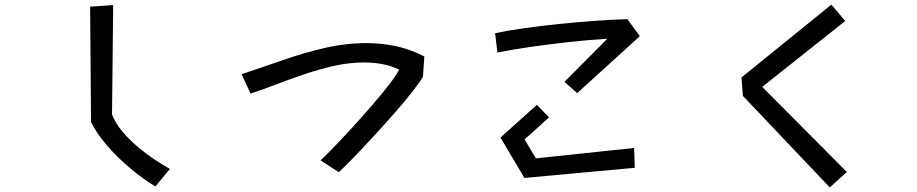

<svg xmlns="http://www.w3.org/2000/svg" viewBox="-20 -759 3980 833"><path d="M654 50Q601 18 545.5 -28.5Q490 -75 444.5 -127.5Q399 -180 375 -230L371 -730L471 -737L466 -262Q481 -224 510.5 -189Q540 -154 576.5 -123Q613 -92 650 -67.5Q687 -43 717 -26Z M1371 -63Q1397 -88 1435 -127.5Q1473 -167 1515.5 -213.5Q1558 -260 1598 -306.5Q1638 -353 1668.5 -392.5Q1699 -432 1712 -457Q1676 -474 1638 -481Q1600 -488 1559 -488Q1497 -488 1433 -474Q1369 -460 1305.5 -438.5Q1242 -417 1181.5 -394Q1121 -371 1067 -353L1028 -437Q1115 -466 1205 -497.5Q1295 -529 1387 -550.5Q1479 -572 1570 -572Q1634 -572 1696.5 -559Q1759 -546 1821 -514L1815 -426Q1801 -402 1768.5 -360.5Q1736 -319 1693 -270Q1650 -221 1604.5 -171.5Q1559 -122 1518.5 -80Q1478 -38 1450 -12Z M2429 -404 2615 -591Q2533 -586 2447.5 -576.5Q2362 -567 2282 -555.5Q2202 -544 2138 -531L2128 -615Q2185 -627 2256.5 -637Q2328 -647 2406 -655Q2484 -663 2560 -668.5Q2636 -674 2702 -676L2756 -602L2484 -355ZM2255 13Q2255 13 2244.5 -5Q2234 -23 2218.5 -49Q2203 -75 2187.5 -101Q2172 -127 2161.5 -145Q2151 -163 2152 -163L2309 -304Q2309 -304 2317 -296Q2325 -288 2335.5 -277Q2346 -266 2354 -258Q2362 -250 2362 -250L2256 -154L2305 -72L2731 -117L2734 -31Z M3203 -343 3197 -423 3587 -739 3647 -668 3287 -382 3654 -13 3580 54Z"/></svg>

Font: Stick
Style: Regular
Weight: 400
Designer: Fontworks Inc.
Foundry: Fontworks Inc.
Version: Version 1.100